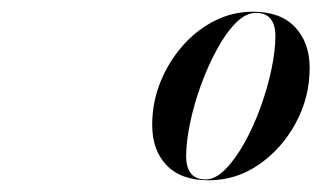

<svg xmlns="http://www.w3.org/2000/svg" viewBox="-20 -783 549 328"><path d="M336.5 -475Q289 -475 264.5 -500.8Q240 -526.5 240 -569.5Q240 -608 254 -642.8Q268 -677.5 292 -704.8Q316 -732 346.8 -747.5Q377.5 -763 412 -763Q459.5 -763 484.2 -736.5Q509 -710 509 -667Q509 -616.5 485.2 -572.8Q461.5 -529 422.5 -502Q383.5 -475 336.5 -475ZM331.5 -476.5Q348 -476.5 365 -493.8Q382 -511 397.5 -538.8Q413 -566.5 425 -599.5Q437 -632.5 443.8 -664.8Q450.5 -697 450.5 -722Q450.5 -740 442.5 -750.5Q434.5 -761 417 -761Q400 -761 383 -744Q366 -727 350.8 -699Q335.5 -671 323.5 -638.2Q311.5 -605.5 304.8 -573.2Q298 -541 298 -515.5Q298 -497.5 306 -487Q314 -476.5 331.5 -476.5Z"/></svg>

Font: Bodoni Moda 72pt SemiBold
Style: Italic
Weight: 600
Italic angle: -13°
Designer: Owen Earl
Foundry: indestructible type
Version: Version 2.004